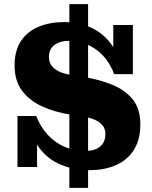

<svg xmlns="http://www.w3.org/2000/svg" viewBox="-20 -802 728 922"><path d="M313 100V-782H403V100ZM410 15Q336 15 272.5 -11Q209 -37 167 -94Q125 -151 115 -245H154Q174 -193 209 -155Q244 -117 290 -97Q336 -77 388 -77Q435 -77 460.5 -98Q486 -119 486 -158Q486 -184 472 -200.5Q458 -217 435 -227Q412 -237 384 -241L321 -251Q244 -263 182.5 -291Q121 -319 85.5 -367Q50 -415 50 -487Q50 -559 80.5 -605Q111 -651 165 -673.5Q219 -696 287 -696Q355 -696 413.5 -671Q472 -646 513 -591.5Q554 -537 567 -446H528Q501 -521 442 -563.5Q383 -606 314 -606Q268 -606 241.5 -586Q215 -566 215 -529Q215 -504 227.5 -487Q240 -470 262 -459.5Q284 -449 311 -444L374 -434Q455 -421 518 -395.5Q581 -370 617.5 -324.5Q654 -279 654 -205Q654 -133 624 -84Q594 -35 539 -10Q484 15 410 15ZM64 0V-245H115L158 -176V0ZM567 -446 524 -507V-682H618V-446Z"/></svg>

Font: Montagu Slab
Style: Bold
Weight: 700
Designer: Florian Karsten
Foundry: Florian Karsten
Version: Version 1.000